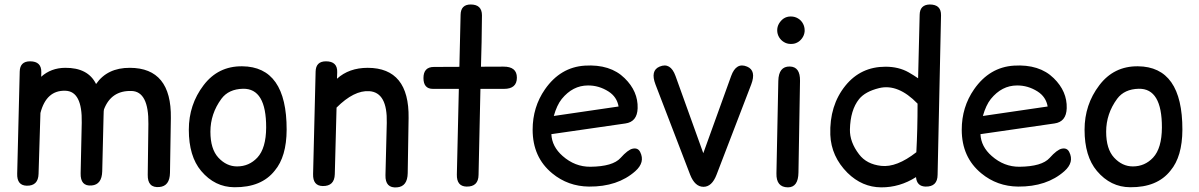

<svg xmlns="http://www.w3.org/2000/svg" viewBox="-20 -806 5313 851"><path d="M113.3 -534.2Q164.1 -534.2 163.1 -485.8L162.6 -465.8Q206.1 -504.9 268.6 -505.4Q370.1 -506.3 405.8 -433.6Q455.6 -505.9 555.7 -505.4Q740.7 -504.9 737.3 -282.7L733.4 -40Q732.4 19 686.5 22.9Q633.8 27.8 634.8 -31.2L637.7 -256.3Q639.6 -400.9 562.5 -402.8Q473.1 -405.3 440.9 -321.3Q439.5 -319.8 439 -291.5L433.1 -46.9Q431.6 12.2 386.2 16.1Q335.9 20.5 337.4 -38.1L342.3 -262.2Q345.2 -401.4 270 -403.8Q185.5 -406.7 159.2 -305.2L150.9 -35.2Q149.4 18.1 98.6 17.1Q54.7 16.1 56.2 -36.1L67.4 -488.8Q68.4 -534.2 113.3 -534.2Z M1057.1 -412.6Q993.2 -411.1 961.4 -368.2Q912.6 -301.8 912.6 -222.2Q912.6 -145.5 947.8 -107.4Q983.9 -68.4 1030.8 -68.4Q1084 -68.4 1120.6 -107.4Q1159.2 -148.9 1159.7 -240.7Q1160.2 -414.6 1057.1 -412.6ZM1053.2 -512.2Q1251 -510.7 1250.5 -231Q1250 -111.8 1197.8 -49.8Q1139.2 24.9 1019 23.9Q932.1 23.4 871.6 -48.3Q816.9 -113.3 816.9 -231Q816.9 -342.3 882.3 -428.2Q946.8 -513.2 1053.2 -512.2Z M1424.8 -534.2Q1476.1 -534.2 1474.6 -485.8Q1474.1 -471.7 1473.6 -457Q1526.9 -505.4 1609.9 -505.4Q1794.4 -504.9 1791 -282.7L1787.1 -38.6Q1786.1 20.5 1740.2 24.4Q1687 29.3 1688.5 -29.8L1694.3 -261.2Q1697.8 -396 1617.2 -401.9Q1549.3 -406.7 1471.7 -329.1L1463.9 -33.7Q1462.4 19.5 1410.2 18.6Q1366.2 17.6 1367.7 -34.7L1378.9 -488.8Q1379.9 -534.2 1424.8 -534.2Z M2066.4 -786.1Q2116.2 -786.1 2116.2 -737.8Q2115.2 -613.3 2111.8 -510.3L2210.9 -510.7Q2271 -511.2 2271 -461.9Q2271 -412.1 2213.9 -412.1Q2161.6 -412.1 2109.4 -412.1L2101.1 -31.2Q2100.6 22 2047.9 21Q2003.9 20 2004.9 -32.2L2013.7 -412.1Q1956.1 -412.1 1898.9 -412.1Q1856.9 -412.1 1856.9 -460Q1856.9 -509.3 1903.3 -509.3Q1959.5 -509.3 2016.1 -509.8L2021.5 -740.7Q2022.5 -786.1 2066.4 -786.1Z M2423.8 -211.4Q2426.3 -156.2 2473.6 -114.7Q2528.3 -66.4 2596.7 -66.9Q2696.3 -67.9 2730.5 -106Q2763.2 -142.6 2784.2 -147Q2807.6 -151.9 2817.4 -132.3Q2840.3 -86.9 2795.9 -47.4Q2717.8 22 2590.8 21Q2497.6 20 2427.7 -37.6Q2340.8 -108.9 2340.8 -231Q2340.8 -331.5 2395.5 -410.2Q2463.9 -508.3 2572.3 -515.1Q2685.1 -522 2748.5 -459.5Q2808.6 -400.9 2806.2 -326.2Q2804.2 -266.1 2752 -258.8ZM2434.6 -292 2721.7 -334Q2714.4 -376.5 2677.2 -400.4Q2634.3 -427.7 2585.9 -427.2Q2518.6 -427.2 2469.7 -367.2Q2448.2 -340.3 2434.6 -292Z M2903.3 -510.7Q2951.7 -531.2 2974.1 -469.2L3097.2 -127L3220.7 -469.2Q3243.2 -531.2 3291.5 -510.7Q3333 -493.2 3309.6 -431.6L3155.8 -31.2Q3135.3 22 3098.1 22Q3060.1 22 3039.1 -31.2L2885.3 -431.6Q2861.8 -493.2 2903.3 -510.7Z M3483.9 -732.9Q3484.9 -732.9 3485.8 -732.9Q3502.4 -732.9 3516.6 -724.6Q3531.7 -715.8 3539.6 -700.2Q3546.4 -687 3546.4 -671.9Q3546.4 -669.4 3546.4 -667Q3544.9 -649.4 3534.2 -635.3Q3524.4 -622.6 3512.7 -617.2Q3500.5 -610.8 3485.4 -611.3Q3483.9 -611.3 3482.4 -611.3Q3467.3 -611.8 3454.6 -619.6Q3441.4 -627.4 3433.1 -641.1Q3424.8 -655.3 3424.8 -671.9Q3424.8 -687.5 3432.6 -701.2Q3440.9 -715.3 3453.6 -724.1Q3467.3 -732.9 3483.9 -732.9ZM3480.5 -511.2Q3526.9 -510.3 3525.9 -447.8L3519 -41.5Q3518.1 24.4 3472.2 24.4Q3419.9 23.9 3421.4 -37.6L3429.7 -447.3Q3431.2 -512.2 3480.5 -511.2Z M4101.1 -786.1Q4151.9 -786.1 4150.9 -737.8L4135.7 -31.2Q4135.3 22 4082.5 21Q4043.5 20 4040 -21Q3967.8 24.9 3885.7 24.4Q3801.3 23.9 3736.3 -40Q3664.1 -112.3 3660.2 -208.5Q3655.8 -338.4 3727.5 -426.8Q3795.4 -510.3 3904.8 -510.3Q3963.4 -510.3 4007.3 -485.4Q4030.3 -472.2 4049.3 -459L4056.2 -740.7Q4057.1 -785.2 4101.1 -786.1ZM4041.5 -131.3Q4046.9 -232.9 4046.9 -346.7Q3960.4 -436 3876.5 -415.5Q3814.9 -400.4 3787.6 -366.7Q3749 -318.4 3747.1 -231.9Q3746.1 -176.3 3787.6 -122.1Q3820.8 -78.1 3885.7 -70.8Q3954.1 -63 4041.5 -131.3Z M4325.7 -211.4Q4328.1 -156.2 4375.5 -114.7Q4430.2 -66.4 4498.5 -66.9Q4598.1 -67.9 4632.3 -106Q4665 -142.6 4686 -147Q4709.5 -151.9 4719.2 -132.3Q4742.2 -86.9 4697.8 -47.4Q4619.6 22 4492.7 21Q4399.4 20 4329.6 -37.6Q4242.7 -108.9 4242.7 -231Q4242.7 -331.5 4297.4 -410.2Q4365.7 -508.3 4474.1 -515.1Q4586.9 -522 4650.4 -459.5Q4710.4 -400.9 4708 -326.2Q4706.1 -266.1 4653.8 -258.8ZM4336.4 -292 4623.5 -334Q4616.2 -376.5 4579.1 -400.4Q4536.1 -427.7 4487.8 -427.2Q4420.4 -427.2 4371.6 -367.2Q4350.1 -340.3 4336.4 -292Z M5027.3 -412.6Q4963.4 -411.1 4931.6 -368.2Q4882.8 -301.8 4882.8 -222.2Q4882.8 -145.5 4918 -107.4Q4954.1 -68.4 5001 -68.4Q5054.2 -68.4 5090.8 -107.4Q5129.4 -148.9 5129.9 -240.7Q5130.4 -414.6 5027.3 -412.6ZM5023.4 -512.2Q5221.2 -510.7 5220.7 -231Q5220.2 -111.8 5168 -49.8Q5109.4 24.9 4989.3 23.9Q4902.3 23.4 4841.8 -48.3Q4787.1 -113.3 4787.1 -231Q4787.1 -342.3 4852.5 -428.2Q4917 -513.2 5023.4 -512.2Z"/></svg>

Font: Comic Relief
Style: Regular
Weight: 400
Designer: Jeff Davis
Foundry: Loudifier
Version: Version 1.0